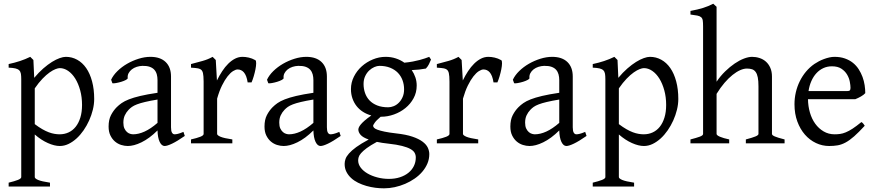

<svg xmlns="http://www.w3.org/2000/svg" viewBox="-20 -777 4750 1041"><path d="M424.8 -208Q424.8 -250.5 414.8 -287.1Q404.8 -323.7 388.2 -350.6Q371.6 -377.4 349.6 -392.6Q327.6 -407.7 304.2 -407.7Q295.4 -407.7 281.2 -402.3Q267.1 -397 249 -384.3Q231 -371.6 210.4 -350.3Q189.9 -329.1 168.5 -297.9V-104Q190.4 -87.4 209.2 -76.7Q228 -65.9 244.4 -59.8Q260.7 -53.7 275.4 -51.3Q290 -48.8 303.2 -48.8Q329.6 -48.8 351.8 -59.1Q374 -69.3 390.1 -89.4Q406.2 -109.4 415.5 -139.2Q424.8 -168.9 424.8 -208ZM490.7 -240.2Q490.7 -211.9 483.4 -182.1Q476.1 -152.3 463.4 -124Q450.7 -95.7 433.1 -70.3Q415.5 -44.9 394.8 -26.1Q374 -7.3 351.1 3.7Q328.1 14.6 304.2 14.6Q275.4 14.6 239.3 -1.5Q203.1 -17.6 168.5 -47.9V183.1Q168.5 190.9 186.8 198.7Q205.1 206.5 251 213.4V234.4H26.9V213.4Q59.1 205.6 77.1 198.5Q95.2 191.4 95.2 183.1V-347.2Q95.2 -365.2 93.3 -377Q91.3 -388.7 84.2 -395.8Q77.1 -402.8 63.7 -406Q50.3 -409.2 26.9 -410.2V-429.7Q43.5 -433.1 58.6 -437.3Q73.7 -441.4 87.9 -446Q102.1 -450.7 116 -456.3Q129.9 -461.9 144 -468.8L161.1 -451.7L165.5 -355Q189.9 -384.3 214.6 -405.8Q239.3 -427.2 261.7 -441.2Q284.2 -455.1 303.5 -461.9Q322.8 -468.8 336.9 -468.8Q370.1 -468.8 398.4 -453.1Q426.8 -437.5 447.3 -408Q467.8 -378.4 479.2 -335.9Q490.7 -293.5 490.7 -240.2Z M701.7 -48.8Q731 -48.8 763.9 -63.7Q796.9 -78.6 834 -110.8V-237.3Q793 -230.5 766.4 -224.1Q739.7 -217.8 722.7 -211.2Q705.6 -204.6 695.3 -197.3Q685.1 -189.9 677.2 -181.6Q664.6 -168.5 656.7 -151.6Q648.9 -134.8 648.9 -111.8Q648.9 -92.3 654.8 -80.1Q660.6 -67.9 668.9 -60.8Q677.2 -53.7 686.3 -51.3Q695.3 -48.8 701.7 -48.8ZM981.9 -40Q940.4 -11.2 913.3 1.7Q886.2 14.6 872.6 14.6Q856.4 14.6 845.7 -7.8Q835 -30.3 834 -69.8Q812 -47.9 790 -31.7Q768.1 -15.6 747.1 -5.4Q726.1 4.9 707.3 9.8Q688.5 14.6 672.9 14.6Q655.3 14.6 636.7 8.8Q618.2 2.9 603.3 -9.8Q588.4 -22.5 578.6 -42.5Q568.8 -62.5 568.8 -90.8Q568.8 -127.9 581.8 -152.8Q594.7 -177.7 612.8 -195.8Q624.5 -207.5 639.4 -218Q654.3 -228.5 679 -238.3Q703.6 -248 740.7 -256.8Q777.8 -265.6 834 -273.9V-342.8Q834 -359.4 830.1 -373.8Q826.2 -388.2 816.9 -398.7Q807.6 -409.2 791.7 -414.8Q775.9 -420.4 752 -419.9Q736.3 -419.4 721.2 -414.6Q706.1 -409.7 694.8 -400.9Q683.6 -392.1 677.2 -380.1Q670.9 -368.2 672.4 -353.5Q672.9 -349.1 662.4 -343.5Q651.9 -337.9 637.5 -333.5Q623 -329.1 609.1 -326.7Q595.2 -324.2 589.4 -325.7L582.5 -344.7Q593.8 -369.1 616.7 -391.6Q639.6 -414.1 669.2 -431.2Q698.7 -448.2 731.7 -458.5Q764.6 -468.8 795.4 -468.8Q849.1 -468.8 878.2 -440.7Q907.2 -412.6 907.2 -362.3V-86.9Q907.2 -66.4 912.6 -57.6Q918 -48.8 926.8 -48.8Q933.6 -48.8 944.3 -51.3Q955.1 -53.7 974.6 -62Z M1364.7 -450.7Q1369.1 -447.8 1368.9 -433.6Q1368.7 -419.4 1365 -400.9Q1361.3 -382.3 1355.5 -362.8Q1349.6 -343.3 1343.8 -330.1H1322.8Q1319.8 -349.6 1314.5 -363.3Q1309.1 -377 1302 -385Q1294.9 -393.1 1286.4 -396.7Q1277.8 -400.4 1268.6 -400.4Q1257.8 -400.4 1243.4 -391.4Q1229 -382.3 1213.9 -363Q1198.7 -343.8 1183.8 -313.7Q1168.9 -283.7 1157.2 -242.2V-50.8Q1157.2 -43.5 1175.5 -35.6Q1193.8 -27.8 1239.7 -21V0H1015.6V-21Q1047.9 -28.3 1065.9 -35.4Q1084 -42.5 1084 -50.8V-335Q1084 -351.1 1083 -362.1Q1082 -373 1080.6 -379.9Q1079.1 -386.7 1076.9 -390.6Q1074.7 -394.5 1072.8 -397Q1069.3 -400.4 1065.2 -402.6Q1061 -404.8 1054.4 -406.2Q1047.9 -407.7 1038.6 -408.4Q1029.3 -409.2 1015.6 -410.2V-429.7Q1047.4 -438 1077.9 -446.5Q1108.4 -455.1 1132.8 -468.8L1149.9 -451.7L1156.2 -340.8Q1169.4 -367.7 1184.8 -391.1Q1200.2 -414.6 1217.8 -431.9Q1235.4 -449.2 1254.6 -459Q1273.9 -468.8 1294.9 -468.8Q1310.5 -468.8 1328.6 -464.8Q1346.7 -460.9 1364.7 -450.7Z M1546.9 -48.8Q1576.2 -48.8 1609.1 -63.7Q1642.1 -78.6 1679.2 -110.8V-237.3Q1638.2 -230.5 1611.6 -224.1Q1585 -217.8 1567.9 -211.2Q1550.8 -204.6 1540.5 -197.3Q1530.3 -189.9 1522.5 -181.6Q1509.8 -168.5 1502 -151.6Q1494.1 -134.8 1494.1 -111.8Q1494.1 -92.3 1500 -80.1Q1505.9 -67.9 1514.2 -60.8Q1522.5 -53.7 1531.5 -51.3Q1540.5 -48.8 1546.9 -48.8ZM1827.1 -40Q1785.6 -11.2 1758.5 1.7Q1731.4 14.6 1717.8 14.6Q1701.7 14.6 1690.9 -7.8Q1680.2 -30.3 1679.2 -69.8Q1657.2 -47.9 1635.3 -31.7Q1613.3 -15.6 1592.3 -5.4Q1571.3 4.9 1552.5 9.8Q1533.7 14.6 1518.1 14.6Q1500.5 14.6 1481.9 8.8Q1463.4 2.9 1448.5 -9.8Q1433.6 -22.5 1423.8 -42.5Q1414.1 -62.5 1414.1 -90.8Q1414.1 -127.9 1427 -152.8Q1439.9 -177.7 1458 -195.8Q1469.7 -207.5 1484.6 -218Q1499.5 -228.5 1524.2 -238.3Q1548.8 -248 1585.9 -256.8Q1623 -265.6 1679.2 -273.9V-342.8Q1679.2 -359.4 1675.3 -373.8Q1671.4 -388.2 1662.1 -398.7Q1652.8 -409.2 1637 -414.8Q1621.1 -420.4 1597.2 -419.9Q1581.5 -419.4 1566.4 -414.6Q1551.3 -409.7 1540 -400.9Q1528.8 -392.1 1522.5 -380.1Q1516.1 -368.2 1517.6 -353.5Q1518.1 -349.1 1507.6 -343.5Q1497.1 -337.9 1482.7 -333.5Q1468.3 -329.1 1454.3 -326.7Q1440.4 -324.2 1434.6 -325.7L1427.7 -344.7Q1439 -369.1 1461.9 -391.6Q1484.9 -414.1 1514.4 -431.2Q1543.9 -448.2 1576.9 -458.5Q1609.9 -468.8 1640.6 -468.8Q1694.3 -468.8 1723.4 -440.7Q1752.4 -412.6 1752.4 -362.3V-86.9Q1752.4 -66.4 1757.8 -57.6Q1763.2 -48.8 1772 -48.8Q1778.8 -48.8 1789.6 -51.3Q1800.3 -53.7 1819.8 -62Z M2170.9 -293Q2170.9 -318.8 2162.4 -342Q2153.8 -365.2 2137 -382.6Q2120.1 -399.9 2095 -409.9Q2069.8 -419.9 2037.1 -419.9Q2024.9 -419.9 2010 -413.6Q1995.1 -407.2 1981.9 -395Q1968.8 -382.8 1960 -364.3Q1951.2 -345.7 1951.2 -321.8Q1951.2 -295.9 1959.2 -272.7Q1967.3 -249.5 1983.6 -232.4Q2000 -215.3 2025.1 -205.3Q2050.3 -195.3 2085 -195.3Q2099.1 -195.3 2114.5 -201.4Q2129.9 -207.5 2142.3 -220Q2154.8 -232.4 2162.8 -250.5Q2170.9 -268.6 2170.9 -293ZM2086.9 2Q2068.4 0 2052.7 -2.4Q2037.1 -4.9 2023.4 -7.8Q1988.3 11.2 1968 26.4Q1947.8 41.5 1937.5 53.5Q1927.2 65.4 1924.6 75.2Q1921.9 85 1921.9 92.8Q1921.9 113.3 1935.5 131.6Q1949.2 149.9 1972.2 163.3Q1995.1 176.8 2025.4 184.8Q2055.7 192.9 2088.9 192.9Q2121.6 192.9 2148.4 184.1Q2175.3 175.3 2194.3 159.9Q2213.4 144.5 2223.9 123.3Q2234.4 102.1 2234.4 76.7Q2234.4 63 2228 51.5Q2221.7 40 2205.1 30.8Q2188.5 21.5 2159.9 14.2Q2131.3 6.8 2086.9 2ZM2239.3 -313Q2239.3 -275.4 2222.4 -244.4Q2205.6 -213.4 2178.2 -191.2Q2150.9 -168.9 2116.2 -156.5Q2081.5 -144 2045.9 -144H2043.9Q2020.5 -124.5 2011.7 -111.6Q2002.9 -98.6 2002.9 -95.7Q2002.9 -89.8 2008.1 -84.2Q2013.2 -78.6 2027.1 -73.5Q2041 -68.4 2065.4 -63.2Q2089.8 -58.1 2127.9 -53.7Q2181.2 -47.9 2215.8 -36.1Q2250.5 -24.4 2271 -9Q2291.5 6.3 2299.6 23.9Q2307.6 41.5 2307.6 58.6Q2307.6 85.4 2297.4 109.6Q2287.1 133.8 2269.5 154.3Q2252 174.8 2228 191.4Q2204.1 208 2176.8 219.7Q2149.4 231.4 2120.1 237.8Q2090.8 244.1 2062 244.1Q2039.1 244.1 2014.6 241Q1990.2 237.8 1966.3 231Q1942.4 224.1 1921.1 213.6Q1899.9 203.1 1883.8 188.2Q1867.7 173.3 1858.2 154.5Q1848.6 135.7 1848.6 111.8Q1848.6 99.1 1853.3 85.2Q1857.9 71.3 1872.1 55.2Q1886.2 39.1 1911.6 20.5Q1937 2 1979 -20.5Q1947.3 -31.7 1935.1 -45.9Q1922.9 -60.1 1922.9 -74.7Q1922.9 -78.6 1925.3 -85.2Q1927.7 -91.8 1935.3 -101.3Q1942.9 -110.8 1956.8 -123Q1970.7 -135.3 1993.2 -150.9Q1968.3 -157.7 1948 -170.7Q1927.7 -183.6 1913.3 -201.9Q1898.9 -220.2 1890.9 -243.4Q1882.8 -266.6 1882.8 -293.9Q1882.8 -329.6 1898.9 -361.6Q1915 -393.6 1941.4 -417.2Q1967.8 -440.9 2001.5 -454.8Q2035.2 -468.8 2070.8 -468.8Q2100.1 -468.8 2125.7 -460.4Q2151.4 -452.1 2172.4 -437Q2197.8 -439.5 2218.3 -443.4Q2238.8 -447.3 2255.1 -451.7Q2271.5 -456.1 2284.2 -460.4Q2296.9 -464.8 2307.1 -468.8L2316.9 -454.1Q2311 -440.4 2305.7 -429Q2300.3 -417.5 2289.1 -405.3Q2270.5 -401.9 2252.7 -399.9Q2234.9 -397.9 2212.4 -397Q2225.1 -378.4 2232.2 -357.4Q2239.3 -336.4 2239.3 -313Z M2697.8 -450.7Q2702.1 -447.8 2701.9 -433.6Q2701.7 -419.4 2698 -400.9Q2694.3 -382.3 2688.5 -362.8Q2682.6 -343.3 2676.8 -330.1H2655.8Q2652.8 -349.6 2647.5 -363.3Q2642.1 -377 2635 -385Q2627.9 -393.1 2619.4 -396.7Q2610.8 -400.4 2601.6 -400.4Q2590.8 -400.4 2576.4 -391.4Q2562 -382.3 2546.9 -363Q2531.7 -343.8 2516.8 -313.7Q2502 -283.7 2490.2 -242.2V-50.8Q2490.2 -43.5 2508.5 -35.6Q2526.9 -27.8 2572.8 -21V0H2348.6V-21Q2380.9 -28.3 2398.9 -35.4Q2417 -42.5 2417 -50.8V-335Q2417 -351.1 2416 -362.1Q2415 -373 2413.6 -379.9Q2412.1 -386.7 2409.9 -390.6Q2407.7 -394.5 2405.8 -397Q2402.3 -400.4 2398.2 -402.6Q2394 -404.8 2387.5 -406.2Q2380.9 -407.7 2371.6 -408.4Q2362.3 -409.2 2348.6 -410.2V-429.7Q2380.4 -438 2410.9 -446.5Q2441.4 -455.1 2465.8 -468.8L2482.9 -451.7L2489.3 -340.8Q2502.4 -367.7 2517.8 -391.1Q2533.2 -414.6 2550.8 -431.9Q2568.4 -449.2 2587.6 -459Q2606.9 -468.8 2627.9 -468.8Q2643.6 -468.8 2661.6 -464.8Q2679.7 -460.9 2697.8 -450.7Z M2879.9 -48.8Q2909.2 -48.8 2942.1 -63.7Q2975.1 -78.6 3012.2 -110.8V-237.3Q2971.2 -230.5 2944.6 -224.1Q2918 -217.8 2900.9 -211.2Q2883.8 -204.6 2873.5 -197.3Q2863.3 -189.9 2855.5 -181.6Q2842.8 -168.5 2835 -151.6Q2827.1 -134.8 2827.1 -111.8Q2827.1 -92.3 2833 -80.1Q2838.9 -67.9 2847.2 -60.8Q2855.5 -53.7 2864.5 -51.3Q2873.5 -48.8 2879.9 -48.8ZM3160.2 -40Q3118.7 -11.2 3091.6 1.7Q3064.5 14.6 3050.8 14.6Q3034.7 14.6 3023.9 -7.8Q3013.2 -30.3 3012.2 -69.8Q2990.2 -47.9 2968.3 -31.7Q2946.3 -15.6 2925.3 -5.4Q2904.3 4.9 2885.5 9.8Q2866.7 14.6 2851.1 14.6Q2833.5 14.6 2814.9 8.8Q2796.4 2.9 2781.5 -9.8Q2766.6 -22.5 2756.8 -42.5Q2747.1 -62.5 2747.1 -90.8Q2747.1 -127.9 2760 -152.8Q2772.9 -177.7 2791 -195.8Q2802.7 -207.5 2817.6 -218Q2832.5 -228.5 2857.2 -238.3Q2881.8 -248 2918.9 -256.8Q2956.1 -265.6 3012.2 -273.9V-342.8Q3012.2 -359.4 3008.3 -373.8Q3004.4 -388.2 2995.1 -398.7Q2985.8 -409.2 2970 -414.8Q2954.1 -420.4 2930.2 -419.9Q2914.6 -419.4 2899.4 -414.6Q2884.3 -409.7 2873 -400.9Q2861.8 -392.1 2855.5 -380.1Q2849.1 -368.2 2850.6 -353.5Q2851.1 -349.1 2840.6 -343.5Q2830.1 -337.9 2815.7 -333.5Q2801.3 -329.1 2787.4 -326.7Q2773.4 -324.2 2767.6 -325.7L2760.7 -344.7Q2772 -369.1 2794.9 -391.6Q2817.9 -414.1 2847.4 -431.2Q2877 -448.2 2909.9 -458.5Q2942.9 -468.8 2973.6 -468.8Q3027.3 -468.8 3056.4 -440.7Q3085.4 -412.6 3085.4 -362.3V-86.9Q3085.4 -66.4 3090.8 -57.6Q3096.2 -48.8 3105 -48.8Q3111.8 -48.8 3122.6 -51.3Q3133.3 -53.7 3152.8 -62Z M3591.8 -208Q3591.8 -250.5 3581.8 -287.1Q3571.8 -323.7 3555.2 -350.6Q3538.6 -377.4 3516.6 -392.6Q3494.6 -407.7 3471.2 -407.7Q3462.4 -407.7 3448.2 -402.3Q3434.1 -397 3416 -384.3Q3397.9 -371.6 3377.4 -350.3Q3356.9 -329.1 3335.4 -297.9V-104Q3357.4 -87.4 3376.2 -76.7Q3395 -65.9 3411.4 -59.8Q3427.7 -53.7 3442.4 -51.3Q3457 -48.8 3470.2 -48.8Q3496.6 -48.8 3518.8 -59.1Q3541 -69.3 3557.1 -89.4Q3573.2 -109.4 3582.5 -139.2Q3591.8 -168.9 3591.8 -208ZM3657.7 -240.2Q3657.7 -211.9 3650.4 -182.1Q3643.1 -152.3 3630.4 -124Q3617.7 -95.7 3600.1 -70.3Q3582.5 -44.9 3561.8 -26.1Q3541 -7.3 3518.1 3.7Q3495.1 14.6 3471.2 14.6Q3442.4 14.6 3406.2 -1.5Q3370.1 -17.6 3335.4 -47.9V183.1Q3335.4 190.9 3353.8 198.7Q3372.1 206.5 3418 213.4V234.4H3193.8V213.4Q3226.1 205.6 3244.1 198.5Q3262.2 191.4 3262.2 183.1V-347.2Q3262.2 -365.2 3260.3 -377Q3258.3 -388.7 3251.2 -395.8Q3244.1 -402.8 3230.7 -406Q3217.3 -409.2 3193.8 -410.2V-429.7Q3210.4 -433.1 3225.6 -437.3Q3240.7 -441.4 3254.9 -446Q3269 -450.7 3283 -456.3Q3296.9 -461.9 3311 -468.8L3328.1 -451.7L3332.5 -355Q3356.9 -384.3 3381.6 -405.8Q3406.2 -427.2 3428.7 -441.2Q3451.2 -455.1 3470.5 -461.9Q3489.7 -468.8 3503.9 -468.8Q3537.1 -468.8 3565.4 -453.1Q3593.8 -437.5 3614.3 -408Q3634.8 -378.4 3646.2 -335.9Q3657.7 -293.5 3657.7 -240.2Z M4023.9 0V-21Q4059.1 -30.3 4075.7 -37.1Q4092.3 -43.9 4092.3 -50.8V-309.1Q4092.3 -338.9 4088.6 -357.4Q4085 -376 4077.1 -386.7Q4069.3 -397.5 4057.6 -401.4Q4045.9 -405.3 4029.8 -405.3Q4012.7 -405.3 3992.9 -396.5Q3973.1 -387.7 3951.7 -370.6Q3930.2 -353.5 3908.2 -327.9Q3886.2 -302.2 3865.2 -268.1V-50.8Q3865.2 -43.5 3883.5 -35.6Q3901.9 -27.8 3933.6 -21V0H3723.6V-21Q3755.9 -29.3 3773.9 -35.9Q3792 -42.5 3792 -50.8V-633.8Q3792 -654.3 3790.3 -665.8Q3788.6 -677.2 3781.5 -683.6Q3774.4 -689.9 3760.7 -692.6Q3747.1 -695.3 3723.6 -698.2V-717.8Q3744.1 -721.7 3761 -725.6Q3777.8 -729.5 3792.2 -734.1Q3806.6 -738.8 3819.8 -744.1Q3833 -749.5 3847.2 -756.8L3865.2 -740.2V-334Q3886.2 -365.2 3911.9 -390.1Q3937.5 -415 3963.4 -432.6Q3989.3 -450.2 4013.9 -459.5Q4038.6 -468.8 4057.6 -468.8Q4078.6 -468.8 4098.1 -462.4Q4117.7 -456.1 4132.6 -442.9Q4147.5 -429.7 4156.5 -409.4Q4165.5 -389.2 4165.5 -361.8V-50.8Q4165.5 -43.9 4180.4 -37.4Q4195.3 -30.8 4233.9 -21V0Z M4490.7 -417.5Q4465.3 -417.5 4444.1 -407.7Q4422.9 -397.9 4406.5 -380.1Q4390.1 -362.3 4379.2 -337.6Q4368.2 -313 4363.8 -283.2H4572.8Q4584 -283.2 4587.6 -286.9Q4591.3 -290.5 4591.3 -300.8Q4591.3 -314 4587.6 -333.7Q4584 -353.5 4573 -372.3Q4562 -391.1 4542.2 -404.3Q4522.5 -417.5 4490.7 -417.5ZM4671.4 -272Q4662.6 -262.2 4647.9 -253.9Q4633.3 -245.6 4617.7 -239.3H4360.8Q4361.3 -201.2 4371.3 -166.7Q4381.3 -132.3 4400.1 -106.2Q4418.9 -80.1 4445.6 -64.5Q4472.2 -48.8 4505.4 -48.8Q4520.5 -48.8 4534.9 -50.8Q4549.3 -52.7 4565.9 -59.6Q4582.5 -66.4 4602.8 -79.6Q4623 -92.8 4650.4 -115.2Q4656.7 -111.8 4661.4 -105.5Q4666 -99.1 4668.5 -95.2Q4635.7 -59.6 4611.1 -37.8Q4586.4 -16.1 4564.7 -4.4Q4543 7.3 4521.7 11Q4500.5 14.6 4475.6 14.6Q4438 14.6 4404.1 -1.5Q4370.1 -17.6 4344.2 -47.1Q4318.4 -76.7 4303 -118.4Q4287.6 -160.2 4287.6 -211.9Q4287.6 -244.6 4294.9 -276.4Q4302.2 -308.1 4316.2 -336.4Q4330.1 -364.7 4350.1 -388.7Q4370.1 -412.6 4395.5 -430.2Q4406.2 -437.5 4419.7 -444.6Q4433.1 -451.7 4447.8 -457Q4462.4 -462.4 4476.8 -465.6Q4491.2 -468.8 4504.4 -468.8Q4536.1 -468.8 4561 -460Q4585.9 -451.2 4604.5 -436.3Q4623 -421.4 4635.7 -401.6Q4648.4 -381.8 4656.5 -359.9Q4664.6 -337.9 4668 -315.2Q4671.4 -292.5 4671.4 -272Z"/></svg>

Font: Noto Serif Devanagari
Style: Regular
Weight: 400
Designer: Monotype Design Team
Foundry: Monotype Imaging Inc.
Version: Version 1.01